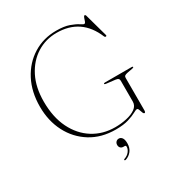

<svg xmlns="http://www.w3.org/2000/svg" viewBox="-211 -854 1127 1206"><g transform="rotate(-30 353.0 -251.0)"><path d="M605 -2.5Q605 14 597.5 14Q591 14 586.8 2.8Q582.5 -8.5 578.5 -20Q574.5 -31.5 567.5 -31.5Q559.5 -31.5 539.5 -20.2Q519.5 -9 483.2 2.2Q447 13.5 390.5 13.5Q286.5 13.5 209.5 -34.2Q132.5 -82 90.2 -164Q48 -246 48 -348.5Q48 -456.5 90.8 -538.2Q133.5 -620 207.5 -666Q281.5 -712 374.5 -712Q431.5 -712 467.8 -699Q504 -686 523.5 -673Q543 -660 549 -660Q556.5 -660 560.5 -671.5Q564.5 -683 568.5 -694.8Q572.5 -706.5 578.5 -706.5Q584 -706.5 586 -699.5L632 -533.5Q635 -524.5 627 -523.5Q621.5 -523 618 -529.5Q548 -699 370 -699Q290.5 -699 226 -658.5Q161.5 -618 123.2 -543Q85 -468 85 -364.5Q85 -251.5 125.2 -170Q165.5 -88.5 235.5 -44.8Q305.5 -1 394.5 -1Q437 -1 477.2 -9.8Q517.5 -18.5 543.5 -37.2Q569.5 -56 569.5 -85.5V-237Q569.5 -247 564 -252Q558.5 -257 544 -259L479 -266.5Q469 -267.5 469 -272.5Q469 -277 478 -277H671.5Q680 -277 680 -272.5Q680 -268.5 670.5 -266.5L631 -259Q616.5 -256 610.8 -251.5Q605 -247 605 -237ZM377.5 131Q363 131 355.5 122.8Q348 114.5 348 102Q348 88.5 356.2 80Q364.5 71.5 376.5 71.5Q390.5 71.5 399.8 84.2Q409 97 409 124.5Q409 157 392 178.8Q375 200.5 349 209Q342 211 340 206.5Q338 202 344.5 200Q368 192 381.2 175Q394.5 158 394.5 141Q394.5 131 386 131Z"/></g></svg>

Font: Fraunces 72pt S000 Thin
Style: Regular
Weight: 100
Version: Version 1.000; ttfautohint (v1.8.3)